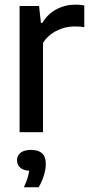

<svg xmlns="http://www.w3.org/2000/svg" viewBox="-20 -570 389 828"><path d="M64.5 -544H148.5L156.5 -471H162.5Q186 -510.5 223.8 -530.2Q261.5 -550 306 -550Q326 -550 343.5 -546.5V-453Q326.5 -456 300.5 -456Q261 -456 223.8 -437.2Q186.5 -418.5 165.5 -385V0H64.5ZM177.5 137Q177.5 159.5 169 187.2Q160.5 215 146.5 237.5H83Q101.5 198 106 166.5Q80 164.5 66.8 152.8Q53.5 141 53.5 121.5Q53.5 100.5 69 88.5Q84.5 76.5 114.5 76.5Q177.5 76.5 177.5 137Z"/></svg>

Font: Encode Sans Semi Condensed Medium
Style: Regular
Weight: 500
Width: 4
Designer: Multiple Designers
Foundry: Impallari Type
Version: Version 2.000